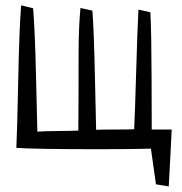

<svg xmlns="http://www.w3.org/2000/svg" viewBox="-20 -543 670 705"><path d="M599.6 141.6 552.7 133.8 534.2 2.9Q456.1 4.9 340.8 4.9Q114.3 4.9 40 0Q43 -55.7 46.9 -247.6Q50.8 -439.5 57.6 -523.4L101.6 -512.7Q108.4 -430.7 112.3 -261.7Q116.2 -92.8 117.2 -59.6Q138.7 -61.5 194.8 -62Q251 -62.5 267.6 -63.5Q268.6 -150.4 268.6 -345.7Q268.6 -441.4 275.4 -513.7L319.3 -503.9Q325.2 -425.8 328.6 -258.3Q332 -90.8 333 -66.4Q351.6 -67.4 403.3 -67.4Q453.1 -67.4 472.7 -68.4Q475.6 -127 480 -280.3Q484.4 -433.6 488.3 -507.8L532.2 -498Q536.1 -421.9 536.6 -256.3Q537.1 -90.8 537.1 -67.4H610.4Q609.4 -41 605.5 31.7Q601.6 104.5 599.6 141.6Z"/></svg>

Font: Neucha
Style: Regular
Weight: 400
Designer: Jovanny Lemonad
Foundry: Jovanny Lemonad
Version: Version 001.001